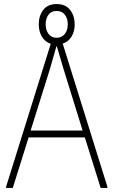

<svg xmlns="http://www.w3.org/2000/svg" viewBox="-20 -926 559 946"><path d="M10 -6 230 -710Q201 -720 186 -746Q171 -772 171 -806Q171 -848 193 -877Q215 -906 259 -906Q303 -906 325.5 -877Q348 -848 348 -806Q348 -772 333 -746.5Q318 -721 289 -711L509 -6V0H476L398 -249H121L43 0H10ZM387 -283 293 -586 260 -698H258L226 -586L131 -283ZM259 -740Q285 -740 299.5 -759Q314 -778 314 -806Q314 -834 300 -853Q286 -872 259 -872Q232 -872 218.5 -853Q205 -834 205 -806Q205 -778 219 -759Q233 -740 259 -740Z"/></svg>

Font: Encode Sans Compressed
Style: Thin
Weight: 100
Designer: Pablo Impallari, Andres Torresi
Foundry: Pablo Impallari, Andres Torresi
Version: Version 1.000; ttfautohint (v1.00) -l 8 -r 50 -G 200 -x 14 -